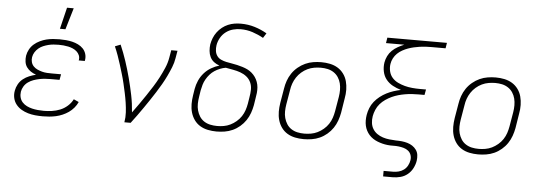

<svg xmlns="http://www.w3.org/2000/svg" viewBox="-57 -925 3714 1316"><g transform="rotate(5 1800.0 -266.5)"><path d="M254 8Q227 8 201.5 5.5Q176 3 152 -4Q128 -11 106.5 -23.5Q85 -36 69.5 -55.5Q54 -75 48.5 -100Q43 -125 48 -151Q52 -174 64 -195.5Q76 -217 95.5 -232.5Q115 -248 137.5 -257Q160 -266 183 -272Q163 -279 146.5 -290Q130 -301 118.5 -317Q107 -333 104 -354Q101 -375 104 -396Q108 -419 119.5 -440Q131 -461 149 -476.5Q167 -492 189 -502.5Q211 -513 233 -518.5Q255 -524 278 -526Q301 -528 323 -528Q345 -528 367.5 -526Q390 -524 411 -519Q432 -514 451.5 -504.5Q471 -495 485.5 -480Q500 -465 506.5 -444Q513 -423 509 -400L508 -395H466L467 -398Q470 -416 463.5 -431Q457 -446 445 -456.5Q433 -467 418 -473.5Q403 -480 386.5 -483.5Q370 -487 353.5 -488.5Q337 -490 320 -490Q303 -490 285 -488.5Q267 -487 249.5 -482.5Q232 -478 215 -471Q198 -464 183.5 -452Q169 -440 159 -424Q149 -408 146 -390Q143 -372 147.5 -355.5Q152 -339 163.5 -327Q175 -315 190.5 -308Q206 -301 222.5 -296.5Q239 -292 256.5 -291Q274 -290 292 -290H354L347 -251H285Q266 -251 246.5 -249.5Q227 -248 207.5 -244Q188 -240 168.5 -233Q149 -226 132 -214Q115 -202 104 -184Q93 -166 90 -147Q87 -126 92 -107Q97 -88 110 -74Q123 -60 140.5 -51.5Q158 -43 177 -38.5Q196 -34 216.5 -32Q237 -30 258 -30Q285 -30 313.5 -34Q342 -38 369.5 -49Q397 -60 420 -80.5Q443 -101 456 -127L491 -111Q482 -90 466 -71Q450 -52 430.5 -38.5Q411 -25 389 -15.5Q367 -6 344.5 -1Q322 4 299 6Q276 8 254 8ZM319 -600 355 -748H401L357 -600Z M815 0Q821 -35 819 -68.5Q817 -102 812 -135Q807 -168 800 -200.5Q793 -233 785.5 -265Q778 -297 768.5 -328.5Q759 -360 749.5 -391Q740 -422 729 -452.5Q718 -483 705 -513L743 -528Q766 -475 784.5 -419Q803 -363 818 -306Q833 -249 845 -190.5Q857 -132 861 -72Q884 -103 906 -134.5Q928 -166 949.5 -198Q971 -230 991.5 -262.5Q1012 -295 1029.5 -328.5Q1047 -362 1062 -397Q1077 -432 1083 -468L1092 -520H1135L1126 -468Q1121 -436 1108.5 -405Q1096 -374 1081.5 -343.5Q1067 -313 1050 -283.5Q1033 -254 1014.5 -225Q996 -196 977 -167.5Q958 -139 938.5 -111Q919 -83 899 -55Q879 -27 858 0Z M1449 8Q1419 8 1389.5 2Q1360 -4 1336 -18.5Q1312 -33 1295.5 -56Q1279 -79 1271 -107Q1263 -135 1263 -165Q1263 -195 1268 -226L1275 -270Q1280 -299 1292.5 -327.5Q1305 -356 1326 -380Q1347 -404 1374.5 -420Q1402 -436 1430 -444Q1409 -451 1392 -464Q1375 -477 1365.5 -496.5Q1356 -516 1354 -538.5Q1352 -561 1355 -584Q1359 -606 1367.5 -627.5Q1376 -649 1390.5 -668.5Q1405 -688 1424 -703Q1443 -718 1464.5 -727Q1486 -736 1508 -739.5Q1530 -743 1552 -743Q1602 -743 1647.5 -729Q1693 -715 1732 -692L1711 -659Q1676 -679 1636.5 -692Q1597 -705 1554 -705Q1528 -705 1501.5 -698Q1475 -691 1452.5 -674Q1430 -657 1416 -632Q1402 -607 1398 -581Q1395 -561 1397.5 -542Q1400 -523 1410.5 -508Q1421 -493 1438.5 -485Q1456 -477 1474.5 -473Q1493 -469 1512.5 -466Q1532 -463 1551 -458.5Q1570 -454 1588 -448.5Q1606 -443 1622.5 -435Q1639 -427 1653 -415Q1667 -403 1677.5 -388Q1688 -373 1694.5 -355Q1701 -337 1702.5 -318Q1704 -299 1702 -279Q1700 -259 1696 -239L1689 -194Q1684 -167 1674.5 -140Q1665 -113 1648.5 -88.5Q1632 -64 1609 -44.5Q1586 -25 1559.5 -13Q1533 -1 1505 3.5Q1477 8 1449 8ZM1450 -30Q1473 -30 1496 -34Q1519 -38 1540.5 -48.5Q1562 -59 1581.5 -75.5Q1601 -92 1614.5 -112.5Q1628 -133 1635.5 -155.5Q1643 -178 1647 -201L1654 -245Q1659 -272 1659.5 -298.5Q1660 -325 1649.5 -348Q1639 -371 1619.5 -386.5Q1600 -402 1576 -410.5Q1552 -419 1526.5 -423.5Q1501 -428 1475 -433Q1456 -430 1436 -422Q1416 -414 1398.5 -402.5Q1381 -391 1367 -375Q1353 -359 1342.5 -340.5Q1332 -322 1326.5 -303Q1321 -284 1317 -264L1310 -219Q1306 -195 1305.5 -171Q1305 -147 1311 -125Q1317 -103 1329 -84Q1341 -65 1360 -52.5Q1379 -40 1402.5 -35Q1426 -30 1450 -30Z M2049 8Q2018 8 1989 2Q1960 -4 1936 -18.5Q1912 -33 1895.5 -56Q1879 -79 1871 -107Q1863 -135 1863 -165Q1863 -195 1868 -226L1885 -326Q1889 -353 1898.5 -380Q1908 -407 1924.5 -431.5Q1941 -456 1964.5 -475.5Q1988 -495 2014.5 -507Q2041 -519 2069 -523.5Q2097 -528 2124 -528Q2155 -528 2184 -522Q2213 -516 2237 -501.5Q2261 -487 2278 -464Q2295 -441 2302.5 -413Q2310 -385 2310.5 -355Q2311 -325 2305 -294L2289 -194Q2284 -167 2274.5 -140Q2265 -113 2248.5 -88.5Q2232 -64 2209 -44.5Q2186 -25 2159.5 -13Q2133 -1 2104.5 3.5Q2076 8 2049 8ZM2050 -30Q2072 -30 2095.5 -34Q2119 -38 2140.5 -48.5Q2162 -59 2181.5 -75.5Q2201 -92 2214.5 -112.5Q2228 -133 2235.5 -155.5Q2243 -178 2247 -201L2264 -301Q2268 -325 2268 -349Q2268 -373 2262.5 -395Q2257 -417 2244.5 -436Q2232 -455 2213 -467.5Q2194 -480 2171.5 -485Q2149 -490 2124 -490Q2102 -490 2078.5 -486Q2055 -482 2033 -471.5Q2011 -461 1992 -444.5Q1973 -428 1959.5 -407.5Q1946 -387 1938 -364.5Q1930 -342 1927 -319L1910 -219Q1906 -195 1905.5 -171Q1905 -147 1911 -125Q1917 -103 1929 -84Q1941 -65 1960 -52.5Q1979 -40 2002 -35Q2025 -30 2050 -30Z M2614 215V177H2680Q2698 177 2717.5 172Q2737 167 2753 155Q2769 143 2778.5 125Q2788 107 2791 88Q2794 69 2788 52Q2782 35 2768.5 24Q2755 13 2737 8Q2719 3 2701 1Q2683 -1 2664 -0.5Q2645 0 2626 -2Q2607 -4 2589.5 -8.5Q2572 -13 2555.5 -19.5Q2539 -26 2524 -36Q2509 -46 2497.5 -59Q2486 -72 2478 -87.5Q2470 -103 2466 -120.5Q2462 -138 2462 -157Q2462 -176 2465 -195Q2469 -219 2478.5 -243Q2488 -267 2504.5 -287.5Q2521 -308 2542 -324.5Q2563 -341 2586.5 -353Q2610 -365 2634.5 -373Q2659 -381 2684 -386Q2653 -395 2626.5 -409.5Q2600 -424 2581.5 -447Q2563 -470 2556.5 -501Q2550 -532 2555 -564Q2559 -587 2569.5 -608.5Q2580 -630 2597.5 -647Q2615 -664 2636.5 -676Q2658 -688 2680 -697H2554L2560 -735H2970L2964 -697H2866Q2846 -697 2826.5 -696Q2807 -695 2787 -692Q2767 -689 2747 -684.5Q2727 -680 2707.5 -673Q2688 -666 2669 -655.5Q2650 -645 2635 -630.5Q2620 -616 2610 -597Q2600 -578 2597 -558Q2593 -532 2599 -506.5Q2605 -481 2621.5 -462.5Q2638 -444 2661 -433Q2684 -422 2708.5 -415.5Q2733 -409 2760 -406.5Q2787 -404 2814 -404H2855L2848 -366H2807Q2784 -366 2761.5 -364.5Q2739 -363 2715.5 -359Q2692 -355 2669 -348.5Q2646 -342 2624.5 -332Q2603 -322 2582.5 -308Q2562 -294 2546 -275.5Q2530 -257 2520.5 -234.5Q2511 -212 2507 -190V-189Q2503 -166 2506 -143Q2509 -120 2520.5 -101.5Q2532 -83 2550 -70.5Q2568 -58 2589.5 -51Q2611 -44 2634 -41.5Q2657 -39 2680 -38Q2701 -38 2720.5 -36Q2740 -34 2759 -28.5Q2778 -23 2794 -12.5Q2810 -2 2821 13.5Q2832 29 2834.5 48.5Q2837 68 2834 88Q2830 114 2817 139.5Q2804 165 2782 183Q2760 201 2733 208Q2706 215 2680 215Z M3249 8Q3218 8 3189 2Q3160 -4 3136 -18.5Q3112 -33 3095.5 -56Q3079 -79 3071 -107Q3063 -135 3063 -165Q3063 -195 3068 -226L3085 -326Q3089 -353 3098.5 -380Q3108 -407 3124.5 -431.5Q3141 -456 3164.5 -475.5Q3188 -495 3214.5 -507Q3241 -519 3269 -523.5Q3297 -528 3324 -528Q3355 -528 3384 -522Q3413 -516 3437 -501.5Q3461 -487 3478 -464Q3495 -441 3502.5 -413Q3510 -385 3510.5 -355Q3511 -325 3505 -294L3489 -194Q3484 -167 3474.5 -140Q3465 -113 3448.5 -88.5Q3432 -64 3409 -44.5Q3386 -25 3359.5 -13Q3333 -1 3304.5 3.5Q3276 8 3249 8ZM3250 -30Q3272 -30 3295.5 -34Q3319 -38 3340.5 -48.5Q3362 -59 3381.5 -75.5Q3401 -92 3414.5 -112.5Q3428 -133 3435.5 -155.5Q3443 -178 3447 -201L3464 -301Q3468 -325 3468 -349Q3468 -373 3462.5 -395Q3457 -417 3444.5 -436Q3432 -455 3413 -467.5Q3394 -480 3371.5 -485Q3349 -490 3324 -490Q3302 -490 3278.5 -486Q3255 -482 3233 -471.5Q3211 -461 3192 -444.5Q3173 -428 3159.5 -407.5Q3146 -387 3138 -364.5Q3130 -342 3127 -319L3110 -219Q3106 -195 3105.5 -171Q3105 -147 3111 -125Q3117 -103 3129 -84Q3141 -65 3160 -52.5Q3179 -40 3202 -35Q3225 -30 3250 -30Z"/></g></svg>

Font: Iosevka Extralight Extended
Style: Italic
Weight: 200
Width: 7
Italic angle: -9°
Monospace: yes
Designer: Belleve Invis
Foundry: Belleve Invis
Version: Version 32.5.0; ttfautohint (v1.8.4)